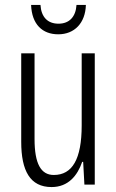

<svg xmlns="http://www.w3.org/2000/svg" viewBox="-20 -748 472 778"><path d="M328 -728H290C287 -680 261 -652 217 -652C173 -652 147 -679 144 -728H106C109 -649 152 -609 216 -609C282 -609 326 -655 328 -728ZM364 -532H311V-240C311 -103 273 -39 198 -39C146 -39 120 -84 120 -185V-532H66V-173C66 -56 102 10 189 10C257 10 294 -37 313 -92H317L322 0H364Z"/></svg>

Font: Noto Sans Devanagari UI ExtraCondensed Light
Style: Regular
Weight: 300
Width: 2
Designer: Jelle Bosma - Monotype Design Team
Foundry: Monotype Imaging Inc.
Version: Version 2.004